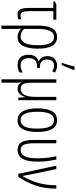

<svg xmlns="http://www.w3.org/2000/svg" viewBox="789 -1614 1060 2678"><g transform="rotate(90 1319.0 -275.0)"><path d="M254.4 -530.8V-488.8H135.7V-149.9Q135.7 -86.9 148.9 -59.3Q162.1 -31.7 195.8 -31.7Q223.6 -31.7 250 -42V-2Q241.2 2.9 223.1 6.6Q205.1 10.3 187 10.3Q130.9 10.3 110.6 -28.6Q90.3 -67.4 90.3 -145V-488.8H0.5V-511.2L38.6 -530.8Z M658.7 -272.5Q658.7 -138.7 619.1 -64.5Q579.6 9.8 496.1 9.8Q461.4 9.8 432.6 -2.9Q403.8 -15.6 383.8 -36.6H380.4Q382.8 0.5 383.3 31Q383.8 61.5 383.8 87.9V234.9H336.9V-281.2Q336.9 -406.7 375.7 -473.9Q414.6 -541 498.5 -541Q658.7 -541 658.7 -272.5ZM497.1 -498.5Q437 -498.5 410.4 -441.7Q383.8 -384.8 383.8 -279.8V-80.1Q400.9 -59.6 429.7 -45.9Q458.5 -32.2 489.3 -32.2Q610.8 -32.2 610.8 -272.5Q610.8 -383.3 584 -440.9Q557.1 -498.5 497.1 -498.5Z M927.2 -302.2V-262.2H902.8Q848.6 -262.2 819.8 -232.7Q791 -203.1 791 -145Q791 -92.3 816.7 -62.3Q842.3 -32.2 890.1 -32.2Q920.9 -32.2 947.5 -42Q974.1 -51.8 990.7 -63V-17.1Q972.2 -5.9 947 2Q921.9 9.8 886.2 9.8Q812.5 9.8 777.8 -32.7Q743.2 -75.2 743.2 -142.6Q743.2 -200.2 768.1 -235.6Q793 -271 834.5 -283.2V-286.1Q799.3 -300.3 781.2 -332.5Q763.2 -364.7 763.2 -406.7Q763.2 -470.7 799.8 -505.9Q836.4 -541 895.5 -541Q923.3 -541 947.3 -533Q971.2 -524.9 993.2 -510.3L972.2 -473.6Q957.5 -484.9 937.7 -491.9Q918 -499 895.5 -499Q855 -499 832.5 -474.1Q810.1 -449.2 810.1 -404.3Q810.1 -357.4 833.3 -329.8Q856.4 -302.2 905.3 -302.2ZM858.4 -606V-616.2Q863.8 -628.9 871.1 -651.1Q878.4 -673.3 885.7 -699Q893.1 -724.6 898.9 -747.6Q904.8 -770.5 907.2 -784.7H954.6V-773.4Q942.9 -734.9 923.3 -688.2Q903.8 -641.6 886.7 -606Z M1377.9 -530.8V0H1341.3L1336.4 -97.7H1333Q1325.2 -70.8 1310.5 -46.1Q1295.9 -21.5 1272.5 -5.9Q1249 9.8 1215.3 9.8Q1155.3 9.8 1131.8 -42.5H1129.4Q1131.8 -13.2 1132.6 10.7Q1133.3 34.7 1133.3 55.7V234.9H1086.9V-530.8H1133.8V-177.2Q1133.8 -102.5 1154.3 -67.9Q1174.8 -33.2 1214.8 -33.2Q1271.5 -33.2 1301.3 -83.7Q1331.1 -134.3 1331.1 -238.8V-530.8Z M1820.8 -266.1Q1820.8 -131.3 1780.5 -60.8Q1740.2 9.8 1657.2 9.8Q1575.2 9.8 1533.2 -61.5Q1491.2 -132.8 1491.2 -267.1Q1491.2 -400.4 1531.7 -470.7Q1572.3 -541 1656.7 -541Q1741.7 -541 1781.2 -469Q1820.8 -397 1820.8 -266.1ZM1538.6 -267.1Q1538.6 -151.9 1567.1 -92Q1595.7 -32.2 1657.7 -32.2Q1717.3 -32.2 1745.6 -89.8Q1773.9 -147.5 1773.9 -266.6Q1773.9 -377 1747.3 -437.7Q1720.7 -498.5 1656.7 -498.5Q1594.2 -498.5 1566.4 -439.2Q1538.6 -379.9 1538.6 -267.1Z M2071.8 9.3Q1996.1 8.8 1964.1 -43.2Q1932.1 -95.2 1931.6 -215.3V-530.8H1978.5V-218.8Q1978.5 -126 1998.3 -79.6Q2018.1 -33.2 2071.8 -33.2Q2133.8 -33.2 2160.9 -92.5Q2188 -151.9 2188 -265.6Q2188 -327.1 2181.4 -394Q2174.8 -460.9 2158.2 -530.8H2205.6Q2215.3 -481.4 2221.7 -440.9Q2228 -400.4 2231.4 -359.9Q2234.9 -319.3 2234.9 -271Q2234.9 -126.5 2193.6 -58.6Q2152.3 9.3 2071.8 9.3Z M2290.5 -530.8H2338.4L2412.6 -173.3Q2416.5 -151.9 2423.3 -118.4Q2430.2 -85 2433.6 -59.1H2436.5Q2494.1 -153.8 2528.8 -269.3Q2563.5 -384.8 2563.5 -530.8H2610.8Q2610.8 -371.6 2567.6 -241.9Q2524.4 -112.3 2444.8 0H2404.8Z"/></g></svg>

Font: Open Sans Condensed Light
Style: Regular
Weight: 300
Width: 3
Designer: Monotype Design Team
Foundry: Monotype Imaging Inc.
Version: Version 3.003; ttfautohint (v1.8.4)